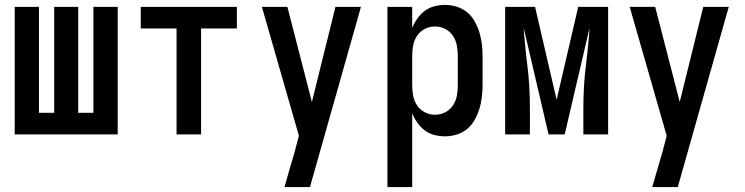

<svg xmlns="http://www.w3.org/2000/svg" viewBox="-20 -548 3040 783"><path d="M40 0V-520H139V-88H201V-520H299V-88H361V-520H460V0Z M700 0V-432H554V-520H946V-432H800V0Z M1140 215Q1150 180 1160 145.5Q1170 111 1180 77L1199 6L1048 -520H1152L1252 -132L1348 -520H1452L1244 215Z M1560 215V-520H1661V-434Q1669 -454 1682 -472.5Q1695 -491 1712.5 -504Q1730 -517 1751.5 -522.5Q1773 -528 1795 -528Q1819 -528 1843 -520.5Q1867 -513 1885.5 -497.5Q1904 -482 1916 -460.5Q1928 -439 1935 -416Q1942 -393 1945 -368.5Q1948 -344 1948 -320V-200Q1948 -176 1945 -151.5Q1942 -127 1935 -104Q1928 -81 1916 -59.5Q1904 -38 1885.5 -22.5Q1867 -7 1843 0.5Q1819 8 1795 8Q1773 8 1751.5 2.5Q1730 -3 1712.5 -16Q1695 -29 1682 -47.5Q1669 -66 1661 -86V215ZM1754 -80Q1776 -80 1795.5 -90Q1815 -100 1827 -118Q1839 -136 1843 -157Q1847 -178 1847 -200V-320Q1847 -342 1843 -363Q1839 -384 1827 -402Q1815 -420 1795.5 -430Q1776 -440 1754 -440Q1732 -440 1712.5 -430Q1693 -420 1681 -402Q1669 -384 1665 -363Q1661 -342 1661 -320V-200Q1661 -178 1665 -157Q1669 -136 1681 -118Q1693 -100 1712.5 -90Q1732 -80 1754 -80Z M2040 0V-520H2162L2250 -141L2338 -520H2460V0H2359V-104Q2359 -150 2361.5 -195.5Q2364 -241 2370 -286L2376 -338Q2378 -362 2380.5 -385.5Q2383 -409 2384 -433L2283 0H2217L2116 -433Q2117 -409 2119.5 -385.5Q2122 -362 2124 -338L2130 -286Q2136 -241 2138.5 -195.5Q2141 -150 2141 -104V0Z M2640 215Q2650 180 2660 145.5Q2670 111 2680 77L2699 6L2548 -520H2652L2752 -132L2848 -520H2952L2744 215Z"/></svg>

Font: Iosevka Term Semibold
Style: Regular
Weight: 600
Monospace: yes
Designer: Belleve Invis
Foundry: Belleve Invis
Version: Version 31.4.0